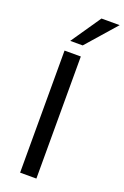

<svg xmlns="http://www.w3.org/2000/svg" viewBox="-176 -990 675 1042"><g transform="rotate(20 161.5 -468.5)"><path d="M89 0V-705H183V0ZM100 -765 218 -937H323L172 -765Z"/></g></svg>

Font: Nunito Sans 12pt ExtraLight 11pt Medium
Style: Regular
Weight: 500
Version: Version 3.101;gftools[0.9.27]